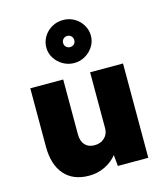

<svg xmlns="http://www.w3.org/2000/svg" viewBox="-124 -942 907 1048"><g transform="rotate(-15 329.0 -418.0)"><path d="M250 11Q160 11 111 -45Q62 -101 62 -204V-533H248V-223Q248 -184 267.5 -163Q287 -142 321 -142Q356 -142 378 -163Q400 -184 400 -216V-533H586V0H414L408 -63Q381 -29 339.5 -9Q298 11 250 11ZM330 -604Q297 -604 268 -620.5Q239 -637 221.5 -664.5Q204 -692 204 -725Q204 -758 221 -786Q238 -814 267 -830.5Q296 -847 330 -847Q365 -847 393.5 -830.5Q422 -814 439 -786Q456 -758 456 -725Q456 -692 438.5 -664.5Q421 -637 392.5 -620.5Q364 -604 330 -604ZM330 -694Q344 -694 353 -702.5Q362 -711 362 -725Q362 -739 353 -748Q344 -757 330 -757Q317 -757 308 -748Q299 -739 299 -725Q299 -712 308 -703Q317 -694 330 -694Z"/></g></svg>

Font: Lexend ExtraBold
Style: Regular
Weight: 800
Designer: Bonnie Shaver-Troup, Thomas Jockin
Foundry: Lexend
Version: Version 1.007; ttfautohint (v1.8.3)